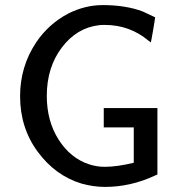

<svg xmlns="http://www.w3.org/2000/svg" viewBox="-20 -724 707 755"><path d="M392 -68Q440 -68 506 -84V-223H388V-299H599V-38L588 -33Q493 11 393 11Q348 11 301 -2Q198 -33 128.5 -127Q59 -221 59 -346Q59 -462 122 -557Q171 -630 249 -671Q315 -704 384 -704Q474 -704 541 -679L590 -656Q590 -652 582 -605Q574 -558 573 -557Q569 -560 564 -564Q490 -626 392 -626Q377 -626 370 -625Q282 -615 223 -537Q164 -459 164 -347Q164 -248 210.5 -175Q257 -102 330 -78Q360 -68 392 -68Z"/></svg>

Font: KaTeX_SansSerif
Style: Regular
Weight: 400
Version: Version 1.1; ttfautohint (v1.3)